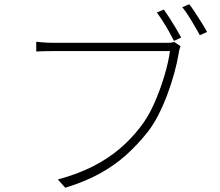

<svg xmlns="http://www.w3.org/2000/svg" viewBox="-20 -867 1040 906"><path d="M753 -822Q764 -807 779.5 -783Q795 -759 809.5 -734.5Q824 -710 835 -690L801 -674Q791 -694 777 -719Q763 -744 747.5 -768Q732 -792 720 -808ZM873 -847Q885 -832 900 -809Q915 -786 930.5 -761.5Q946 -737 957 -716L923 -701Q906 -732 883 -770.5Q860 -809 840 -833ZM832 -649Q829 -641 827 -634.5Q825 -628 823 -614Q816 -572 802.5 -522.5Q789 -473 770 -422Q751 -371 727 -324Q703 -277 675 -242Q629 -184 575 -135.5Q521 -87 451.5 -48.5Q382 -10 288 19L253 -20Q348 -46 418.5 -82Q489 -118 543.5 -164Q598 -210 641 -266Q679 -314 707.5 -378.5Q736 -443 755.5 -508.5Q775 -574 782 -626Q768 -626 726 -626Q684 -626 626 -626Q568 -626 504.5 -626Q441 -626 383.5 -626Q326 -626 286 -626Q246 -626 235 -626Q209 -626 189.5 -625.5Q170 -625 151 -624V-670Q164 -669 177 -667.5Q190 -666 205 -665.5Q220 -665 236 -665Q244 -665 275.5 -665Q307 -665 352.5 -665Q398 -665 451 -665Q504 -665 556.5 -665Q609 -665 654 -665Q699 -665 729.5 -665Q760 -665 768 -665Q776 -665 784 -665.5Q792 -666 802 -669Z"/></svg>

Font: Noto Sans SC Thin ExtraLight
Style: Regular
Weight: 250
Version: Version 2.004-H2;hotconv 1.0.118;makeotfexe 2.5.65603